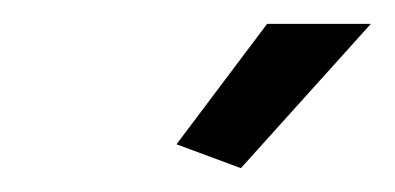

<svg xmlns="http://www.w3.org/2000/svg" viewBox="-20 -750 331 161"><path d="M182 -609 128 -629 204 -730H291Z"/></svg>

Font: Raleway Medium
Style: Italic
Weight: 500
Italic angle: -12°
Designer: Matt McInerney, Pablo Impallari, Rodrigo Fuenzalida
Foundry: Matt McInerney, Pablo Impallari, Rodrigo Fuenzalida
Version: Version 4.026